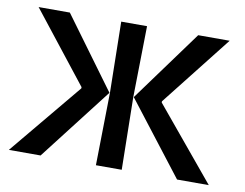

<svg xmlns="http://www.w3.org/2000/svg" viewBox="-67 -676 982 769"><g transform="rotate(10 423.5 -292.0)"><path d="M13 0 256 -293V-298L31 -584H158L370 -295L142 0ZM367 0 372 -295 367 -584H472L467 -295L472 0ZM697 0 469 -295 680 -584H808L583 -298V-293L826 0Z"/></g></svg>

Font: Ruda SemiBold
Style: Regular
Weight: 600
Designer: Mariela Monsalve and Angelina Sanchez
Foundry: Mariela Monsalve and Angelina Sanchez
Version: Version 2.001